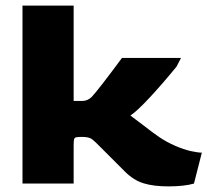

<svg xmlns="http://www.w3.org/2000/svg" viewBox="-20 -653 738 683"><path d="M424 -43 344 -123Q316 -152 305.5 -159Q295 -166 272 -166Q256 -166 250.5 -164.5Q245 -163 243.5 -157.5Q242 -152 242 -135V0H60V-633H242V-294H274Q291 -294 306 -308Q328 -331 414 -447H624L608 -416Q559 -356 513.5 -307Q468 -258 444 -242Q470 -223 493 -205Q522 -182 547 -165Q572 -148 604 -134Q634 -121 659 -115.5Q684 -110 698 -110L670 0Q635 10 579 10Q526 10 490.5 -1Q455 -12 424 -43Z"/></svg>

Font: Gold Bold
Style: Regular
Weight: 400
Designer: jaiki
Version: Version 1.000